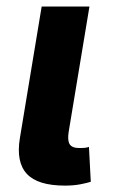

<svg xmlns="http://www.w3.org/2000/svg" viewBox="-20 -566 349 589"><path d="M179.3 3.4Q95.7 3.4 62.4 -32.6Q29 -68.6 40.9 -141.7L107.8 -545.9H254.4L190.7 -161.8Q186.5 -135.8 193.6 -123.8Q200.8 -111.9 223 -111.9Q234.8 -111.9 241.5 -112.7Q248.1 -113.6 252.9 -115.3L258.5 -8.3Q247 -4.6 226.2 -0.6Q205.5 3.4 179.3 3.4Z"/></svg>

Font: Adwaita Sans
Style: Italic
Weight: 400
Italic angle: -9.39999°
Designer: Rasmus Andersson
Foundry: rsms
Version: Version 4.001;git-9221beed3